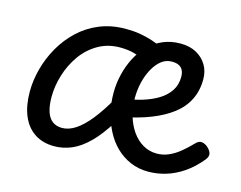

<svg xmlns="http://www.w3.org/2000/svg" viewBox="-80 -640 980 780"><g transform="rotate(15 410.0 -250.5)"><path d="M202 17Q153 17 118.5 -6Q84 -29 66.5 -71.5Q49 -114 49 -172Q49 -219 62 -268Q75 -317 100.5 -362Q126 -407 163.5 -442.5Q201 -478 250.5 -498.5Q300 -519 361 -519Q393 -519 420 -514.5Q447 -510 473 -501.5Q499 -493 527 -481L459 -418Q437 -428 412.5 -434Q388 -440 358 -440Q306 -440 265 -416Q224 -392 196.5 -353Q169 -314 154.5 -267Q140 -220 140 -174Q140 -138 148 -113Q156 -88 172.5 -75.5Q189 -63 213 -63Q241 -63 269.5 -81.5Q298 -100 329 -138.5Q360 -177 394 -237L418 -143Q381 -83 345.5 -48Q310 -13 274.5 2Q239 17 202 17ZM597 18Q556 18 521.5 3Q487 -12 460.5 -38Q434 -64 416 -99Q398 -134 388.5 -173.5Q379 -213 379 -255Q379 -295 388.5 -334Q398 -373 415.5 -406.5Q433 -440 459 -465.5Q485 -491 518 -505Q551 -519 591 -519Q630 -519 658 -503.5Q686 -488 701.5 -462Q717 -436 717 -402Q717 -354 698 -316Q679 -278 642.5 -250Q606 -222 553.5 -201.5Q501 -181 432 -168L418 -242Q462 -247 500 -258.5Q538 -270 566.5 -287.5Q595 -305 611.5 -330Q628 -355 628 -389Q628 -413 615.5 -426Q603 -439 576 -439Q551 -439 531.5 -423.5Q512 -408 497.5 -381.5Q483 -355 475.5 -323Q468 -291 468 -258Q468 -218 478.5 -182.5Q489 -147 508 -120Q527 -93 553.5 -77.5Q580 -62 612 -62Q638 -62 662 -72.5Q686 -83 708.5 -101.5Q731 -120 752 -142Q765 -156 778.5 -154Q792 -152 804 -141Q817 -129 819.5 -117Q822 -105 811 -91Q779 -52 743.5 -28Q708 -4 671 7Q634 18 597 18Z"/></g></svg>

Font: Playwrite ZA
Style: Regular
Weight: 400
Designer: Veronika Burian, José Scaglione
Foundry: TypeTogether
Version: Version 1.002